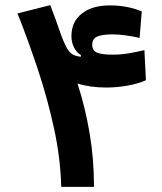

<svg xmlns="http://www.w3.org/2000/svg" viewBox="-20 -724 626 744"><path d="M217.3 0Q214.4 -110.8 189.5 -225.8Q164.6 -340.8 127 -454.1Q89.4 -567.4 47.9 -671.9L174.8 -704.1Q197.8 -644 211.2 -604.2Q224.6 -564.5 239.3 -537.6Q247.6 -522.5 259.3 -514.6Q271 -506.8 293 -503.9L293.5 -510.7Q276.9 -520 266.8 -540Q256.8 -560.1 256.8 -584Q256.8 -640.1 297.4 -671.6Q337.9 -703.1 405.3 -703.1Q442.4 -703.1 474.4 -696.5Q506.3 -689.9 529.3 -679.7L521 -577.1Q497.1 -582.5 469.2 -586.7Q441.4 -590.8 415.5 -590.8Q378.4 -590.8 357.9 -582.8Q337.4 -574.7 337.4 -550.3Q337.4 -527.8 356.2 -520Q375 -512.2 416 -512.2Q448.2 -512.2 477.5 -517.1Q506.8 -522 539.6 -529.8L545.4 -413.1Q513.7 -398.9 471.9 -391.8Q430.2 -384.8 393.1 -384.8Q328.6 -384.8 280.3 -400.4Q309.6 -310.5 326.9 -210Q344.2 -109.4 344.2 0Z"/></svg>

Font: Cascadia Code PL
Style: Bold
Weight: 700
Monospace: yes
Designer: Aaron Bell
Foundry: Saja Typeworks
Version: Version 2404.023; ttfautohint (v1.8.4)